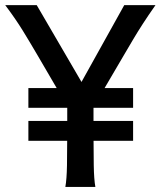

<svg xmlns="http://www.w3.org/2000/svg" viewBox="-20 -733 630 753"><path d="M269 -273.4 125 -520Q96.7 -568.4 69.1 -613.3Q41.5 -658.2 0.5 -712.9H124L348.6 -327.6ZM323.2 -273.4 252.9 -327.6 467.3 -712.9H589.8Q561 -671.9 540.5 -640.1Q520 -608.4 503.2 -580.1Q486.3 -551.8 467.8 -520ZM236.3 0Q241.7 -29.3 242.7 -84.7Q243.7 -140.1 243.7 -212.4V-339.4H346.7V-212.4Q346.7 -140.1 347.7 -84.7Q348.6 -29.3 354 0ZM91.3 -310.1V-387.7H502V-310.1ZM91.3 -180.7V-258.8H502V-180.7Z"/></svg>

Font: Kanchenjunga Medium
Style: Regular
Weight: 500
Version: Version 2.001